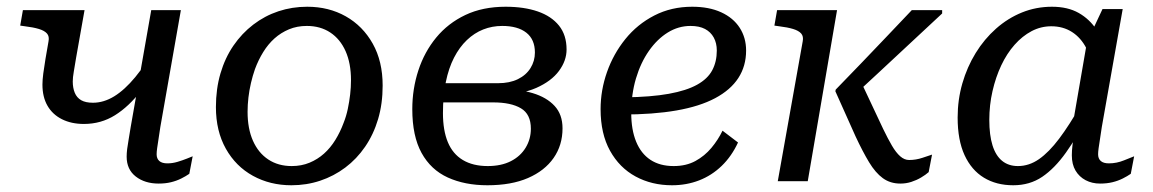

<svg xmlns="http://www.w3.org/2000/svg" viewBox="-20 -538 3422 570"><path d="M206 -367Q202 -342 199 -325Q196 -308 196 -296Q196 -277 202 -262.5Q208 -248 221 -240.5Q234 -233 256 -233Q288 -233 319 -252Q350 -271 381.5 -309Q413 -347 445 -404L469 -379Q435 -316 399 -269Q363 -222 321.5 -196Q280 -170 229 -170Q192 -170 164 -184Q136 -198 121 -224Q106 -250 106 -287Q106 -301 108.5 -320Q111 -339 115 -363L124 -415Q127 -430 119.5 -438.5Q112 -447 95.5 -452Q79 -457 54 -460L40 -462L48 -508H231ZM445 -80Q445 -67 453 -60Q461 -53 477 -53Q492 -53 507 -57.5Q522 -62 534.5 -67Q547 -72 552 -74L542 -22Q532 -15 518 -8Q504 -1 487.5 3Q471 7 451 7Q410 7 383 -14Q356 -35 356 -73Q356 -83 357.5 -95.5Q359 -108 362 -124.5Q365 -141 368 -161L429 -508H517L456 -161Q453 -140 450.5 -124.5Q448 -109 446.5 -98Q445 -87 445 -80Z M1000 -173Q1008 -193 1012.5 -214.5Q1017 -236 1019.5 -257.5Q1022 -279 1022 -300Q1022 -350 1006 -386Q990 -422 960.5 -441.5Q931 -461 891 -461Q862 -461 838 -451Q814 -441 795 -424Q776 -407 761.5 -383.5Q747 -360 737 -333Q730 -313 725 -291.5Q720 -270 717.5 -248.5Q715 -227 715 -206Q715 -156 731 -120Q747 -84 776.5 -64.5Q806 -45 846 -45Q875 -45 899 -55Q923 -65 942 -82Q961 -99 975.5 -122.5Q990 -146 1000 -173ZM621 -220Q621 -274 634.5 -320Q648 -366 673 -402.5Q698 -439 732 -465Q766 -491 806.5 -504.5Q847 -518 892 -518Q956 -518 1006.5 -489.5Q1057 -461 1086.5 -408.5Q1116 -356 1116 -284Q1116 -230 1102.5 -184.5Q1089 -139 1064 -102.5Q1039 -66 1005 -40.5Q971 -15 930.5 -1.5Q890 12 845 12Q782 12 731 -16Q680 -44 650.5 -96.5Q621 -149 621 -220Z M1428 -45Q1468 -45 1496.5 -59.5Q1525 -74 1540.5 -99.5Q1556 -125 1556 -156Q1556 -199 1526.5 -216.5Q1497 -234 1444 -234H1274L1285 -291H1459Q1493 -291 1517.5 -303Q1542 -315 1555 -336Q1568 -357 1568 -382Q1568 -421 1542.5 -441Q1517 -461 1471 -461Q1441 -461 1414.5 -450.5Q1388 -440 1366 -419Q1344 -398 1328 -367Q1312 -336 1303.5 -294.5Q1295 -253 1295 -202Q1295 -151 1309.5 -116Q1324 -81 1354 -63Q1384 -45 1428 -45ZM1481 -518Q1536 -518 1576.5 -504Q1617 -490 1639.5 -462Q1662 -434 1662 -391Q1662 -358 1639.5 -327.5Q1617 -297 1572 -277Q1527 -257 1457 -257L1497 -283L1492 -249L1465 -274Q1520 -274 1561.5 -261.5Q1603 -249 1626.5 -223.5Q1650 -198 1650 -157Q1650 -107 1623.5 -69Q1597 -31 1547.5 -9.5Q1498 12 1427 12Q1360 12 1309.5 -11Q1259 -34 1231.5 -84Q1204 -134 1204 -214Q1204 -274 1222 -329Q1240 -384 1275 -426.5Q1310 -469 1361.5 -493.5Q1413 -518 1481 -518Z M1975 12Q1915 12 1867 -14Q1819 -40 1791 -90.5Q1763 -141 1763 -214Q1763 -270 1782 -324Q1801 -378 1836.5 -422Q1872 -466 1922.5 -492Q1973 -518 2035 -518Q2085 -518 2121 -501.5Q2157 -485 2176 -455.5Q2195 -426 2195 -388Q2195 -342 2172 -306.5Q2149 -271 2103 -246.5Q2057 -222 1988 -210Q1919 -198 1827 -198L1835 -249Q1913 -250 1965.5 -259.5Q2018 -269 2049.5 -286.5Q2081 -304 2094.5 -329.5Q2108 -355 2108 -388Q2108 -410 2099 -426.5Q2090 -443 2073 -452Q2056 -461 2030 -461Q1994 -461 1962.5 -441.5Q1931 -422 1906.5 -387Q1882 -352 1868 -305Q1854 -258 1854 -202Q1854 -153 1868.5 -117.5Q1883 -82 1911 -63.5Q1939 -45 1980 -45Q2017 -45 2044.5 -60Q2072 -75 2092 -99Q2112 -123 2125 -150L2171 -115Q2152 -74 2122.5 -45.5Q2093 -17 2055.5 -2.5Q2018 12 1975 12Z M2602 -155 2538 -291 2493 -235Q2540 -277 2587 -321Q2634 -365 2682 -409.5Q2730 -454 2777 -498V-508H2687Q2649 -468 2611 -428Q2573 -388 2535.5 -349Q2498 -310 2461 -272L2460 -267L2520 -133Q2541 -88 2560 -56.5Q2579 -25 2601 -9Q2623 7 2653 7Q2670 7 2685.5 2Q2701 -3 2714.5 -11Q2728 -19 2737 -27L2747 -79Q2738 -76 2718.5 -69.5Q2699 -63 2679 -63Q2665 -63 2652.5 -74Q2640 -85 2628 -105.5Q2616 -126 2602 -155ZM2289 0H2378L2465 -508H2287L2279 -462L2293 -460Q2318 -457 2334.5 -452Q2351 -447 2358.5 -438.5Q2366 -430 2363 -415Z M3266 -377 3225 -321Q3221 -364 3205 -395Q3189 -426 3162.5 -443Q3136 -460 3101 -460Q3070 -460 3042.5 -445.5Q3015 -431 2992 -405Q2969 -379 2952.5 -344Q2936 -309 2926.5 -267.5Q2917 -226 2917 -182Q2917 -137 2926.5 -106.5Q2936 -76 2955 -60.5Q2974 -45 3002 -45Q3035 -45 3064.5 -65.5Q3094 -86 3124.5 -126.5Q3155 -167 3189 -227L3213 -199Q3178 -132 3144.5 -85Q3111 -38 3074 -13Q3037 12 2988 12Q2938 12 2901 -10.5Q2864 -33 2843.5 -77.5Q2823 -122 2823 -189Q2823 -242 2837 -290.5Q2851 -339 2876.5 -380.5Q2902 -422 2937 -453Q2972 -484 3014 -501Q3056 -518 3103 -518Q3150 -518 3182.5 -499.5Q3215 -481 3235.5 -449.5Q3256 -418 3266 -377ZM3313 -511 3251 -161Q3248 -140 3245.5 -124.5Q3243 -109 3241.5 -98Q3240 -87 3240 -80Q3240 -67 3248 -60Q3256 -53 3272 -53Q3295 -53 3317 -62Q3339 -71 3347 -74L3337 -22Q3327 -15 3313 -8Q3299 -1 3282.5 3Q3266 7 3246 7Q3222 7 3203 -3Q3184 -13 3173 -31.5Q3162 -50 3162 -77Q3162 -91 3164 -107.5Q3166 -124 3171 -152L3157 -124L3209 -425L3215 -430L3253 -511Z"/></svg>

Font: Roboto Serif 20pt
Style: Italic
Weight: 400
Italic angle: -10°
Designer: Greg Gazdowicz
Foundry: Commercial Type
Version: Version 1.008